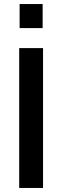

<svg xmlns="http://www.w3.org/2000/svg" viewBox="-20 -930 308 950"><path d="M75 0V-692H193V0ZM77 -791V-910H191V-791Z"/></svg>

Font: TitilliumText22L Rg
Style: Bold
Weight: 700
Designer: Campivisivi
Foundry: Campivisivi
Version: 1.000